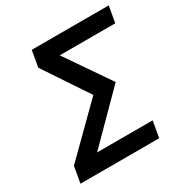

<svg xmlns="http://www.w3.org/2000/svg" viewBox="-161 -821 911 949"><g transform="rotate(-30 294.5 -346.5)"><path d="M27.8 0 43.9 -92.8 302.2 -348.1 133.8 -600.6 149.9 -693.4H589.4L573.2 -600.6H256.3L429.7 -348.1L176.3 -92.8H493.2L477.1 0Z"/></g></svg>

Font: CaskaydiaCove NFP
Style: Italic
Weight: 400
Italic angle: -10°
Designer: Aaron Bell
Foundry: Saja Typeworks
Version: Version 2111.001; VTT 6.35;Nerd Fonts 3.1.1